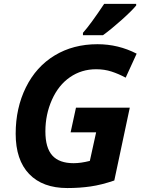

<svg xmlns="http://www.w3.org/2000/svg" viewBox="-20 -951 730 981"><path d="M368.2 -400.9H643.1L564 -28.8Q498.5 -6.3 442.6 1.7Q386.7 9.8 324.2 9.8Q197.8 9.8 128.9 -62Q60.1 -133.8 60.1 -268.1Q60.1 -398.9 112.3 -504.6Q164.6 -610.4 259.3 -667.7Q354 -725.1 478 -725.1Q584.5 -725.1 678.2 -676.8L622.1 -554.2Q585.9 -573.7 549.8 -585.4Q513.7 -597.2 471.2 -597.2Q396.5 -597.2 337.6 -556.6Q278.8 -516.1 245.4 -441.2Q211.9 -366.2 211.9 -279.8Q211.9 -195.8 247.3 -156.5Q282.7 -117.2 356 -117.2Q393.1 -117.2 439 -128.9L471.2 -274.9H340.8ZM403.8 -783.2Q442.4 -826.2 512.2 -931.2H675.8V-922.9Q653.3 -895.5 600.6 -848.4Q547.9 -801.3 505.9 -771H403.8Z"/></svg>

Font: Zoram GWebM
Style: Bold Italic
Weight: 700
Italic angle: -12°
Foundry: Ascender Corporation
Version: Version 1.000